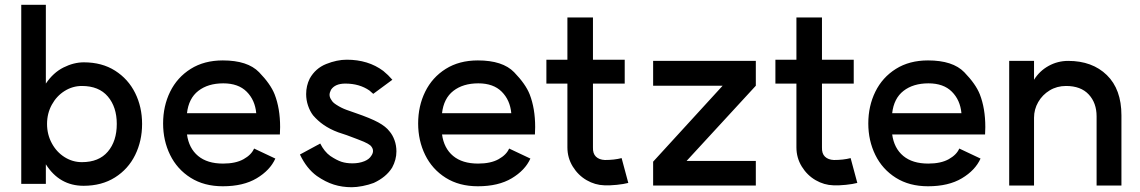

<svg xmlns="http://www.w3.org/2000/svg" viewBox="-20 -770 4774 804"><path d="M469 -251Q469 -322 431.5 -366Q394 -410 323 -410Q284 -410 250.5 -389Q217 -368 197 -331.5Q177 -295 177 -251Q177 -207 197 -170Q217 -133 250.5 -112Q284 -91 323 -91Q394 -91 431.5 -135Q469 -179 469 -251ZM69 -750H172V-420Q203 -466 246 -487.5Q289 -509 331 -509Q407 -509 462 -474Q517 -439 546 -380.5Q575 -322 575 -251Q575 -180 546 -121Q517 -62 461.5 -27Q406 8 330 8Q229 8 172 -82V0H69Z M915 -421Q851 -421 810.5 -389.5Q770 -358 763 -296H1053Q1048 -351 1013 -386Q978 -421 915 -421ZM913 -517Q1017 -517 1065 -467.5Q1113 -418 1130 -375Q1153 -316 1153 -238L1152 -207H763Q771 -149 809.5 -117Q848 -85 914 -85Q967 -85 1000 -103.5Q1033 -122 1044 -148L1133 -106Q1111 -57 1055 -23.5Q999 10 913 10Q835 10 778.5 -25.5Q722 -61 692.5 -121Q663 -181 663 -253Q663 -326 692.5 -386Q722 -446 778.5 -481.5Q835 -517 913 -517Z M1307 -33Q1264 -64 1236 -123L1321 -169Q1338 -135 1363 -117Q1390 -99 1410 -92.5Q1430 -86 1456 -86Q1484 -86 1506 -95Q1526 -103 1535 -118Q1542 -128 1542 -138Q1542 -150 1531 -161Q1521 -169 1503.5 -176.5Q1486 -184 1432 -204L1396 -216Q1361 -229 1334 -248Q1311 -264 1291 -287Q1278 -304 1270 -327.5Q1262 -351 1262 -376Q1262 -411 1277 -441Q1301 -484 1346 -502Q1391 -520 1432 -520Q1522 -520 1585 -473Q1606 -456 1623 -436L1543 -377L1527 -391Q1485 -420 1426 -420Q1383 -420 1366 -394Q1360 -382 1360 -373Q1360 -362 1368 -351Q1373 -341 1389 -331Q1409 -318 1431 -310L1468 -297Q1532 -275 1564 -257.5Q1596 -240 1611 -220Q1624 -205 1632 -183Q1640 -161 1640 -136Q1640 -101 1622 -68Q1597 -28 1545 -4Q1524 4 1498.5 9Q1473 14 1453 14Q1413 14 1378 3Q1343 -8 1307 -33Z M1983 -421Q1919 -421 1878.5 -389.5Q1838 -358 1831 -296H2121Q2116 -351 2081 -386Q2046 -421 1983 -421ZM1981 -517Q2085 -517 2133 -467.5Q2181 -418 2198 -375Q2221 -316 2221 -238L2220 -207H1831Q1839 -149 1877.5 -117Q1916 -85 1982 -85Q2035 -85 2068 -103.5Q2101 -122 2112 -148L2201 -106Q2179 -57 2123 -23.5Q2067 10 1981 10Q1903 10 1846.5 -25.5Q1790 -61 1760.5 -121Q1731 -181 1731 -253Q1731 -326 1760.5 -386Q1790 -446 1846.5 -481.5Q1903 -517 1981 -517Z M2511 6Q2472 5 2436.5 -15.5Q2401 -36 2378.5 -72.5Q2356 -109 2356 -153V-420H2268V-520H2356V-697H2463V-520H2596V-420H2463V-153Q2462 -127 2475.5 -114Q2489 -101 2513 -100Q2553 -100 2583 -108L2611 -4Q2592 1 2563 4Q2534 7 2511 6Z M3145 -411 2855 -96H3145V7H2715V-93L3006 -411H2715V-515H3145Z M3470 6Q3431 5 3395.5 -15.5Q3360 -36 3337.5 -72.5Q3315 -109 3315 -153V-420H3227V-520H3315V-697H3422V-520H3555V-420H3422V-153Q3421 -127 3434.5 -114Q3448 -101 3472 -100Q3512 -100 3542 -108L3570 -4Q3551 1 3522 4Q3493 7 3470 6Z M3868 -421Q3804 -421 3763.5 -389.5Q3723 -358 3716 -296H4006Q4001 -351 3966 -386Q3931 -421 3868 -421ZM3866 -517Q3970 -517 4018 -467.5Q4066 -418 4083 -375Q4106 -316 4106 -238L4105 -207H3716Q3724 -149 3762.5 -117Q3801 -85 3867 -85Q3920 -85 3953 -103.5Q3986 -122 3997 -148L4086 -106Q4064 -57 4008 -23.5Q3952 10 3866 10Q3788 10 3731.5 -25.5Q3675 -61 3645.5 -121Q3616 -181 3616 -253Q3616 -326 3645.5 -386Q3675 -446 3731.5 -481.5Q3788 -517 3866 -517Z M4444 -410Q4406 -410 4375.5 -391.5Q4345 -373 4327.5 -342.5Q4310 -312 4310 -277V7H4206V-515H4310V-436Q4333 -473 4371 -494Q4409 -515 4453 -515Q4554 -515 4615 -455.5Q4676 -396 4676 -287V7H4572V-283Q4572 -339 4539 -374.5Q4506 -410 4444 -410Z"/></svg>

Font: SUIT SemiBold
Style: Regular
Weight: 600
Designer: Sunn Youn; Korean Glyphs from Source Han Sans (Sandoll Communications; Soo-young Jang, Joo-yeon Kang)
Foundry: Sunn
Version: Version 1.140